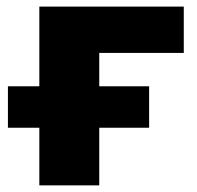

<svg xmlns="http://www.w3.org/2000/svg" viewBox="-20 -559 594 579"><path d="M98.6 -173.8H3.9V-298.8H98.6V-539.1H534.2V-399.4H279.3V-298.8H429.7V-173.8H279.3V0H98.6Z"/></svg>

Font: Min Sans Black
Style: Regular
Weight: 900
Designer: Jinseong-Kim, NotoSansCJK, Nunito
Foundry: Jinseong-Kim
Version: Version 1.000